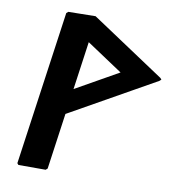

<svg xmlns="http://www.w3.org/2000/svg" viewBox="-81 -784 786 861"><g transform="rotate(10 312.5 -353.5)"><path d="M285 -712 277 -705 263 -603 269 -596 439 -483 237 -369 229 -362 215 -260 221 -253 617 -476 625 -483 619 -490ZM291 -705 285 -712 161 -710 153 -703 54 -2 60 5H184L192 -2Z"/></g></svg>

Font: Hussar Woodtype
Style: BlkObl
Weight: 900
Foundry: Cannot Into Space Fonts
Version: Version 1.07